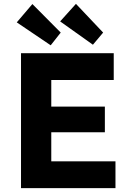

<svg xmlns="http://www.w3.org/2000/svg" viewBox="-20 -976 680 996"><path d="M89 0V-700H570V-561H246V-423H524V-290H246V-139H579V0ZM462 -744 292 -865 374 -956 515 -807ZM243 -741 67 -860 148 -955 295 -807Z"/></svg>

Font: Readex Pro bold
Style: Bold
Weight: 700
Designer: Bonnie Shaver-Troup, Thomas Jockin
Foundry: Lexend
Version: Version 1.200; ttfautohint (v1.8.3)